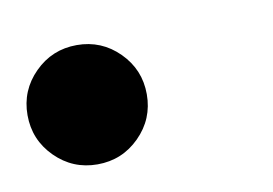

<svg xmlns="http://www.w3.org/2000/svg" viewBox="-44 -195 370 260"><g transform="rotate(-10 141.0 -65.0)"><path d="M-9 -65Q-9 -99 15 -123Q39 -147 73 -147Q107 -147 131 -123Q155 -99 155 -65Q155 -31 131 -7Q107 17 73 17Q39 17 15 -7Q-9 -31 -9 -65Z"/></g></svg>

Font: Besley* Narrow Semi
Style: Italic
Weight: 600
Width: 4
Italic angle: -13°
Designer: Owen Earl
Foundry: indestructible type*
Version: Version 3.000; ttfautohint (v1.8.3)